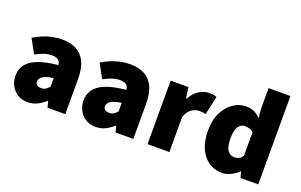

<svg xmlns="http://www.w3.org/2000/svg" viewBox="-85 -1053 2229 1421"><g transform="rotate(20 1030.0 -342.0)"><path d="M188 12Q141 12 107.5 -9.5Q74 -31 56 -66Q38 -101 38 -142Q38 -220 102 -264.5Q166 -309 310 -324Q308 -342 300 -353.5Q292 -365 277 -370.5Q262 -376 240 -376Q213 -376 183 -366.5Q153 -357 114 -336L54 -446Q89 -467 125 -482Q161 -497 198 -504.5Q235 -512 274 -512Q339 -512 385.5 -487.5Q432 -463 457 -411.5Q482 -360 482 -278V0H342L330 -48H326Q296 -21 262.5 -4.5Q229 12 188 12ZM248 -120Q269 -120 283 -129.5Q297 -139 310 -154V-222Q269 -216 245.5 -206Q222 -196 212 -183Q202 -170 202 -156Q202 -139 214 -129.5Q226 -120 248 -120Z M724 12Q677 12 643.5 -9.5Q610 -31 592 -66Q574 -101 574 -142Q574 -220 638 -264.5Q702 -309 846 -324Q844 -342 836 -353.5Q828 -365 813 -370.5Q798 -376 776 -376Q749 -376 719 -366.5Q689 -357 650 -336L590 -446Q625 -467 661 -482Q697 -497 734 -504.5Q771 -512 810 -512Q875 -512 921.5 -487.5Q968 -463 993 -411.5Q1018 -360 1018 -278V0H878L866 -48H862Q832 -21 798.5 -4.5Q765 12 724 12ZM784 -120Q805 -120 819 -129.5Q833 -139 846 -154V-222Q805 -216 781.5 -206Q758 -196 748 -183Q738 -170 738 -156Q738 -139 750 -129.5Q762 -120 784 -120Z M1130 0V-500H1270L1282 -414H1286Q1314 -465 1352.5 -488.5Q1391 -512 1428 -512Q1451 -512 1465.5 -509.5Q1480 -507 1490 -502L1458 -356Q1445 -359 1434 -360.5Q1423 -362 1406 -362Q1379 -362 1349.5 -343.5Q1320 -325 1302 -278V0Z M1720 12Q1627 12 1571.5 -58.5Q1516 -129 1516 -250Q1516 -332 1545.5 -390.5Q1575 -449 1622 -480.5Q1669 -512 1720 -512Q1761 -512 1787.5 -498.5Q1814 -485 1836 -462L1830 -534V-696H2002V0H1862L1850 -46H1846Q1821 -21 1787 -4.5Q1753 12 1720 12ZM1766 -128Q1786 -128 1801.5 -135.5Q1817 -143 1830 -164V-348Q1815 -362 1797 -367Q1779 -372 1762 -372Q1744 -372 1728 -360.5Q1712 -349 1702 -322.5Q1692 -296 1692 -252Q1692 -185 1712 -156.5Q1732 -128 1766 -128Z"/></g></svg>

Font: Source Sans 3 ExtraLight Black
Style: Regular
Weight: 900
Version: Version 3.052;hotconv 1.1.0;makeotfexe 2.6.0